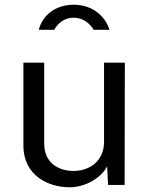

<svg xmlns="http://www.w3.org/2000/svg" viewBox="-20 -783 620 812"><path d="M443 -657C427 -711 374 -763 292 -763C212 -763 159 -716 144 -657H209C221 -677 245 -708 292 -708C334 -708 362 -681 376 -657ZM273 9C341 10 411 -33 433 -80L437 -1H507L508 -518H420V-181C419 -101 358 -60 291 -60C235 -60 167 -88 167 -176V-518H79V-167C79 -39 187 9 273 9Z"/></svg>

Font: United Sans
Style: Regular
Weight: 400
Designer: Pablo Impallari, Rodrigo Fuenzalida (Modified by Dan O. Williams)
Version: Version 1.000;PS 001.000;hotconv 1.0.88;makeotf.lib2.5.64775